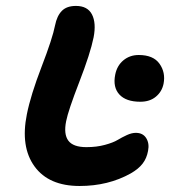

<svg xmlns="http://www.w3.org/2000/svg" viewBox="-20 -701 569 642"><path d="M246.1 -79.1Q143.1 -79.1 95.5 -144.5Q47.9 -210 69.8 -318.8Q82.5 -382.8 119.1 -478Q155.8 -573.2 164.1 -616.2Q170.4 -647.9 186.8 -664.6Q203.1 -681.2 233.9 -681.2Q272.9 -681.2 287.6 -652.6Q302.2 -624 293 -576.2Q282.2 -522.5 245.1 -426.8Q208 -331.1 201.2 -295.9Q192.4 -252.4 208.5 -230.7Q224.6 -209 269 -209Q303.2 -209 330.8 -216.6Q358.4 -224.1 373 -232.9Q387.7 -241.7 404.1 -249.3Q420.4 -256.8 434.1 -256.8Q458 -256.8 469 -239Q480 -221.2 475.1 -196.8Q470.7 -171.9 457 -154.1Q443.4 -136.2 417 -121.1Q341.8 -79.1 246.1 -79.1ZM449.2 -360.8Q401.4 -360.8 379.2 -385Q356.9 -409.2 365.2 -451.2Q371.1 -481.4 392.6 -499.3Q414.1 -517.1 443.8 -517.1Q492.7 -517.1 513.4 -487.8Q534.2 -458.5 526.9 -420.9Q521.5 -394.5 501.2 -377.7Q481 -360.8 449.2 -360.8Z"/></svg>

Font: Shantell Sans Irregular Bouncy
Style: Italic
Weight: 600
Italic angle: -11.31°
Designer: Stephen Nixon, Anya Danilova, Shantell Martin
Foundry: Arrow Type
Version: Version 1.006;[9816181b4]